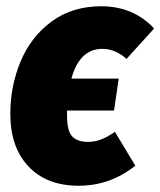

<svg xmlns="http://www.w3.org/2000/svg" viewBox="-20 -573 512 613"><path d="M347 -152 412 -44Q332 20 231 20Q129 20 71 -41.5Q13 -103 13 -209Q13 -299 46 -377.5Q79 -456 145 -504.5Q211 -553 303 -553Q406 -553 472 -482L384 -385Q348 -417 307 -417Q234 -417 208 -322H359L344 -220H194V-205Q194 -155 210.5 -137.5Q227 -120 261 -120Q282 -120 302 -127.5Q322 -135 347 -152Z"/></svg>

Font: Fira Sans Condensed Black
Style: Italic
Weight: 900
Width: 3
Italic angle: -8°
Designer: Carrois Corporate & Edenspiekermann AG
Foundry: Carrois Corporate GbR & Edenspiekermann AG
Version: Version 4.203